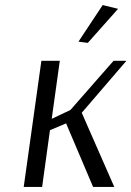

<svg xmlns="http://www.w3.org/2000/svg" viewBox="-20 -741 521 761"><path d="M74 0 144 -500H217L185 -270L259 -305L430 -500H481L304 -294L433 0H349L242 -252L178 -225L147 0ZM387 -721 448 -706 328 -571 291 -576Z"/></svg>

Font: ArsenalItalic
Style: Italic
Weight: 400
Italic angle: -9°
Designer: Andrij Shevchenko
Foundry: Stairsfor.com
Version: Version 1.000